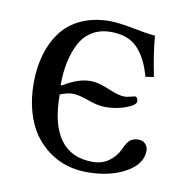

<svg xmlns="http://www.w3.org/2000/svg" viewBox="-59 -496 550 564"><g transform="rotate(10 216.0 -214.5)"><path d="M36.1 -221.2Q36.1 -267.6 47.4 -306.4Q58.6 -345.2 81.1 -375.2Q103.5 -405.3 140.6 -422.1Q177.7 -439 226.1 -439Q251 -439 295.9 -430.2Q340.8 -421.4 362.8 -419.9Q366.7 -369.1 380.9 -299.8L356 -295.9Q341.8 -349.6 313.7 -378.9Q285.6 -408.2 233.9 -408.2Q201.7 -408.2 178 -393.6Q154.3 -378.9 141.1 -353.3Q127.9 -327.6 121.6 -296.9Q115.2 -266.1 115.2 -230L118.2 -228Q163.1 -255.9 200.2 -255.9Q222.7 -255.9 255.6 -241.9Q288.6 -228 305.2 -228Q312.5 -228 323.5 -231Q334.5 -233.9 336.9 -233.9Q340.8 -233.9 343 -229Q345.2 -224.1 345.2 -220.2Q345.2 -209.5 316.4 -198.7Q287.6 -188 255.9 -188Q232.4 -188 202.6 -199Q172.9 -210 154.8 -210Q139.2 -210 117.2 -201.2Q117.2 -112.3 149.9 -67.6Q182.6 -22.9 246.1 -22.9Q274.4 -22.9 294.7 -37.6Q314.9 -52.2 325.2 -74.2Q335 -96.7 344.5 -103.8Q354 -110.8 368.2 -110.8Q381.3 -110.8 389.2 -102.5Q397 -94.2 397 -82Q397 -42.5 350.3 -16.4Q303.7 9.8 234.9 9.8Q204.6 9.8 176.3 1.5Q147.9 -6.8 122.3 -25.1Q96.7 -43.5 77.6 -70.1Q58.6 -96.7 47.4 -135.5Q36.1 -174.3 36.1 -221.2Z"/></g></svg>

Font: Linux Libertine G
Style: Regular
Weight: 400
Designer: Philipp H. Poll
Foundry: Philipp H. Poll
Version: Version 4.7.5